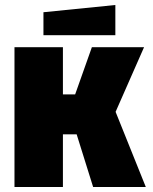

<svg xmlns="http://www.w3.org/2000/svg" viewBox="-20 -749 611 769"><path d="M38 0V-560H232V-371H281L348 -560H557L443 -301L564 0H353L287 -211H232V0ZM154 -608V-700L442 -729V-608Z"/></svg>

Font: Tektur SemiCondensed ExtraBold
Style: Regular
Weight: 800
Width: 4
Designer: Adam Jagosz
Foundry: Adam Jagosz
Version: Version 1.005;gftools[0.9.30]